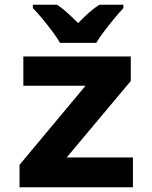

<svg xmlns="http://www.w3.org/2000/svg" viewBox="-20 -786 640 806"><path d="M62 0V-94L339 -426H78V-549H529V-446L260 -125H538V0ZM232 -606Q220 -627 199.5 -654.5Q179 -682 157 -708.5Q135 -735 118 -752V-766H220Q242 -751 263 -732Q284 -713 308 -689Q332 -714 353.5 -733Q375 -752 397 -766H498V-752Q481 -734 459.5 -708Q438 -682 417.5 -655Q397 -628 384 -606Z"/></svg>

Font: Noto Sans Mono ExtraBold
Style: Regular
Weight: 800
Designer: Monotype Design Team
Foundry: Monotype Imaging Inc.
Version: Version 2.014